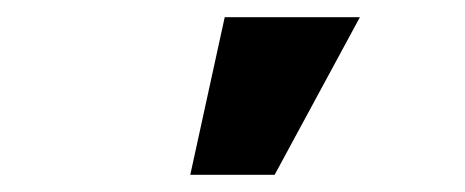

<svg xmlns="http://www.w3.org/2000/svg" viewBox="-20 -643 540 223"><path d="M201 -440 241 -623H398L299 -440Z"/></svg>

Font: Rokkitt SemiBold Black
Style: Regular
Weight: 900
Version: Version 3.103